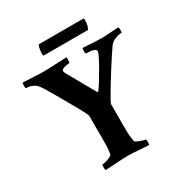

<svg xmlns="http://www.w3.org/2000/svg" viewBox="-181 -923 1015 1064"><g transform="rotate(-30 326.5 -390.5)"><path d="M190.4 3.9Q186.5 0 186.5 -11.7Q186.5 -32.2 189.5 -32.2Q197.3 -32.2 211.9 -36.1Q226.6 -40 239.3 -45.9Q252 -51.8 253.9 -56.6Q260.7 -81.1 260.7 -135.7V-301.8Q260.7 -309.6 230.5 -364.3L168.9 -472.7L138.7 -524.4Q122.1 -553.7 109.4 -571.8Q96.7 -589.8 85.9 -595.7Q61.5 -610.4 34.2 -610.4Q30.3 -610.4 30.3 -627Q30.3 -642.6 34.2 -646.5Q71.3 -644.5 108.4 -642.6Q145.5 -640.6 172.9 -640.6Q195.3 -640.6 312.5 -646.5Q314.5 -644.5 314.5 -635.3Q314.5 -626 313.5 -618.2Q312.5 -610.4 310.5 -610.4Q295.9 -610.4 277.8 -605Q259.8 -599.6 258.8 -589.8Q258.8 -582 266.6 -568.4L364.3 -395.5Q370.1 -390.6 374 -397.5Q388.7 -418 406.7 -447.3Q424.8 -476.6 441.4 -505.9Q458 -535.2 469.2 -558.1Q480.5 -581.1 480.5 -588.9Q480.5 -610.4 418 -610.4Q416 -610.4 414.6 -618.2Q413.1 -626 414.1 -635.3Q415 -644.5 417 -646.5Q504.9 -640.6 535.2 -640.6Q560.5 -640.6 645.5 -646.5Q648.4 -637.7 648.4 -628.9Q648.4 -611.3 644.5 -611.3Q627 -611.3 604.5 -602.5Q582 -593.8 568.4 -576.2Q558.6 -562.5 538.1 -531.7Q517.6 -501 493.7 -462.9Q469.7 -424.8 447.8 -388.7Q425.8 -352.5 411.6 -327.1Q397.5 -301.8 397.5 -296.9V-141.6Q397.5 -114.3 399.4 -93.3Q401.4 -72.3 405.3 -56.6Q407.2 -52.7 419.4 -46.9Q431.6 -41 445.8 -36.6Q460 -32.2 465.8 -32.2Q469.7 -32.2 469.7 -13.7Q469.7 -3.9 467.8 3.9Q463.9 3.9 449.2 2.9Q434.6 2 409.2 0Q383.8 -2 364.3 -2.9Q344.7 -3.9 332 -3.9Q314.5 -3.9 284.2 -2Q253.9 0 227.1 1.5Q200.2 2.9 190.4 3.9ZM210.9 -717.8 206.1 -719.7Q205.1 -721.7 205.1 -728.5Q208 -785.2 219.7 -785.2H500Q505.9 -785.2 505.9 -775.4Q504.9 -764.6 504.4 -755.9Q503.9 -747.1 502 -740.2Q497.1 -725.6 495.1 -721.7L492.2 -717.8Z"/></g></svg>

Font: Crimson Text Bold
Style: Bold
Weight: 700
Designer: Sebastian Kosch
Foundry: Sebastian Kosch
Version: Version 1.10 July 1, 2025